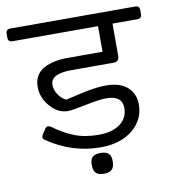

<svg xmlns="http://www.w3.org/2000/svg" viewBox="-99 -614 686 761"><g transform="rotate(-10 244.0 -233.5)"><path d="M495 -549.3Q512.9 -549.3 512.9 -532.3V-515.3Q512.9 -498.2 495 -498.2H395.2V-368.6Q395.2 -344.8 371.8 -344.8H202.9Q118.5 -344.8 118.5 -300.4Q118.5 -281.4 130.4 -262.2Q142.3 -243 162.5 -233.1Q166.9 -234.2 182.5 -237.8Q198.2 -241.4 203.1 -242.6Q208.1 -243.8 221.6 -246.7Q235 -249.7 241 -250.9Q246.9 -252.1 258.2 -254.3Q269.5 -256.4 276.5 -257.2Q283.4 -258 292.9 -259.2Q302.4 -260.4 310.7 -260.8Q319.1 -261.2 327 -261.2Q383.3 -261.2 412.8 -234.6Q442.3 -208.1 442.3 -164.9Q442.3 -103.1 393.4 -63.2Q344.4 -23.4 264 -23.4Q150.2 -23.4 51.1 -90.8Q43.2 -95.9 43.2 -103.1Q43.2 -107 47.2 -113.8L60.2 -134Q65.4 -141.9 72.1 -141.9Q74.9 -141.9 82.8 -138.7Q125.6 -107 167.7 -90.4Q209.7 -73.7 265.6 -73.7Q320.3 -73.7 351.8 -97.3Q383.3 -120.9 383.3 -160.9Q383.3 -210.9 319.1 -210.9Q290.9 -210.9 234.2 -199.2Q177.6 -187.5 160.9 -187.5Q122.1 -187.5 90.8 -222.9Q59.5 -258.4 59.5 -302.8Q59.5 -328.6 70.9 -347.4Q82.4 -366.2 102.5 -376.1Q122.5 -386 145.3 -390.6Q168.1 -395.2 195 -395.2H336.9V-498.2H-7.1Q-25 -498.2 -25 -515.3V-532.3Q-25 -549.3 -7.1 -549.3ZM258.8 -1.6Q282.2 -1.6 292.1 8.7Q302 19 301.2 39.6Q301.6 61.4 291.3 71.7Q281 82 258.8 82Q236.6 82 226.7 71.9Q216.8 61.8 216.8 39.6Q216.8 16.6 227.1 7.5Q237.4 -1.6 258.8 -1.6Z"/></g></svg>

Font: Jaldi
Style: Regular
Weight: 400
Designer: Pablo Cosgaya and Nicolas Silva
Foundry: Omnibus-Type
Version: Version 1.001;PS 001.001;hotconv 1.0.70;makeotf.lib2.5.58329